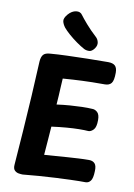

<svg xmlns="http://www.w3.org/2000/svg" viewBox="-112 -1127 846 1211"><g transform="rotate(10 311.5 -521.5)"><path d="M121 15Q110 15 95 12.5Q80 10 69 -1Q58 -12 60 -37Q68 -144 76 -257Q84 -370 90.5 -483.5Q97 -597 102 -705Q104 -735 116 -749.5Q128 -764 160 -766Q207 -770 268.5 -772Q330 -774 397 -775.5Q464 -777 529 -777Q560 -777 574 -763.5Q588 -750 588 -719Q588 -669 574.5 -652Q561 -635 533 -635Q487 -635 452.5 -634.5Q418 -634 388.5 -632.5Q359 -631 330 -629.5Q301 -628 265 -625Q263 -591 261.5 -565.5Q260 -540 259 -515.5Q258 -491 255 -457Q299 -463 339 -466Q379 -469 415.5 -470Q452 -471 483 -469Q500 -469 515 -455Q530 -441 530 -406Q530 -360 514 -343.5Q498 -327 482 -327Q457 -329 421.5 -328.5Q386 -328 342.5 -324.5Q299 -321 247 -314Q243 -264 240 -220.5Q237 -177 233 -131Q268 -133 304.5 -136Q341 -139 377.5 -141.5Q414 -144 449.5 -146Q485 -148 518 -148Q542 -148 555 -133.5Q568 -119 566 -84Q565 -40 552.5 -23Q540 -6 520 -6Q500 -6 479.5 -6Q459 -6 439 -5Q392 -4 336 -1Q280 2 224 6Q168 10 121 15ZM366 -832Q342 -845 314.5 -864.5Q287 -884 262.5 -905.5Q238 -927 224 -944Q209 -964 205.5 -982.5Q202 -1001 225 -1028Q248 -1054 275 -1057.5Q302 -1061 315 -1041Q328 -1023 357 -989.5Q386 -956 424 -921Q438 -909 442.5 -889Q447 -869 432 -848Q416 -826 398 -825.5Q380 -825 366 -832Z"/></g></svg>

Font: Playpen Sans
Style: Bold
Weight: 700
Designer: Laura Meseguer, Veronika Burian, José Scaglione
Foundry: TypeTogether
Version: Version 1.001